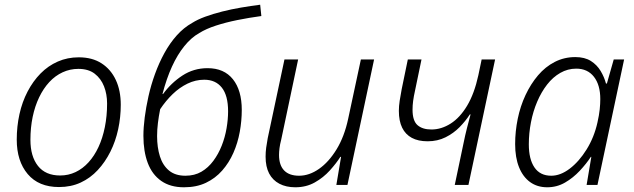

<svg xmlns="http://www.w3.org/2000/svg" viewBox="-20 -784 2686 814"><path d="M230 9Q144 9 97.5 -46Q51 -101 51 -192Q51 -248 62.5 -300Q74 -352 97 -396Q120 -440 152 -472.5Q184 -505 225 -523Q266 -541 314 -541Q371 -541 410.5 -515.5Q450 -490 471 -445Q492 -400 492 -340Q492 -287 481 -236Q470 -185 448 -141Q426 -97 394.5 -63Q363 -29 322 -10Q281 9 230 9ZM235 -40Q270 -40 300.5 -54.5Q331 -69 355.5 -96Q380 -123 397.5 -160.5Q415 -198 424.5 -245Q434 -292 434 -345Q434 -385 421 -418Q408 -451 381.5 -471.5Q355 -492 312 -492Q277 -492 245.5 -477.5Q214 -463 189 -436Q164 -409 146 -371.5Q128 -334 118.5 -288.5Q109 -243 109 -191Q109 -121 141 -80.5Q173 -40 235 -40Z M760 10Q702 10 663.5 -17Q625 -44 606.5 -93Q588 -142 588 -208Q588 -243 593.5 -286Q599 -329 609.5 -376Q620 -423 637 -470Q654 -517 677 -559Q700 -601 729.5 -634Q759 -667 795 -687Q817 -701 849.5 -713Q882 -725 921.5 -735Q961 -745 1002.5 -752Q1044 -759 1083 -764L1088 -716Q1036 -709 986.5 -699Q937 -689 895.5 -675.5Q854 -662 825 -644Q791 -625 761.5 -588.5Q732 -552 709 -501.5Q686 -451 669 -386L671 -385Q705 -432 753 -463.5Q801 -495 860 -495Q930 -495 967.5 -448Q1005 -401 1005 -318Q1005 -272 996.5 -225Q988 -178 969.5 -136Q951 -94 922 -61Q893 -28 853 -9Q813 10 760 10ZM766 -39Q805 -39 834 -56Q863 -73 884.5 -102Q906 -131 920 -166.5Q934 -202 940.5 -240Q947 -278 947 -312Q947 -379 920.5 -412.5Q894 -446 846 -446Q809 -446 775 -429.5Q741 -413 712 -385Q683 -357 659 -321Q653 -291 649.5 -262.5Q646 -234 646 -207Q646 -159 658 -121Q670 -83 696.5 -61Q723 -39 766 -39Z M1232 10Q1193 10 1164.5 -5Q1136 -20 1121 -48.5Q1106 -77 1106 -120Q1106 -139 1108.5 -158Q1111 -177 1115 -198L1186 -532H1244L1172 -191Q1167 -172 1165 -156Q1163 -140 1163 -127Q1163 -84 1184.5 -61.5Q1206 -39 1248 -39Q1291 -39 1332.5 -68Q1374 -97 1407 -151Q1440 -205 1456 -280L1510 -532H1566L1453 0H1406L1426 -119H1423Q1406 -92 1378.5 -61.5Q1351 -31 1314.5 -10.5Q1278 10 1232 10Z M1945 -176Q1952 -211 1960 -242Q1968 -273 1975 -299H1972Q1954 -271 1928.5 -245Q1903 -219 1869 -202Q1835 -185 1793 -185Q1753 -185 1726 -199.5Q1699 -214 1685 -242.5Q1671 -271 1671 -314Q1671 -334 1674.5 -357Q1678 -380 1683 -406L1709 -532H1767L1740 -402Q1734 -375 1731.5 -356Q1729 -337 1729 -319Q1729 -272 1750 -253.5Q1771 -235 1809 -235Q1851 -235 1890.5 -260Q1930 -285 1960.5 -336Q1991 -387 2008 -465L2022 -532H2079L1966 0H1908Z M2300 10Q2258 10 2227.5 -12Q2197 -34 2180.5 -75Q2164 -116 2164 -173Q2164 -227 2175 -280.5Q2186 -334 2208 -381Q2230 -428 2261 -464.5Q2292 -501 2332 -521.5Q2372 -542 2419 -542Q2459 -542 2485 -525.5Q2511 -509 2526.5 -483Q2542 -457 2549 -430H2553L2582 -532H2626L2513 0H2467L2487 -119H2485Q2466 -90 2438 -60Q2410 -30 2375.5 -10Q2341 10 2300 10ZM2317 -39Q2356 -39 2395.5 -69Q2435 -99 2467 -150.5Q2499 -202 2513 -265Q2520 -296 2522.5 -320Q2525 -344 2525 -364Q2525 -424 2498 -458.5Q2471 -493 2423 -493Q2387 -493 2355.5 -475Q2324 -457 2299.5 -425.5Q2275 -394 2257.5 -353Q2240 -312 2231 -265.5Q2222 -219 2222 -172Q2222 -109 2246 -74Q2270 -39 2317 -39Z"/></svg>

Font: Noto Sans Display Light
Style: Italic
Weight: 300
Italic angle: -12°
Designer: Monotype Design Team
Foundry: Monotype Imaging Inc.
Version: Version 2.003